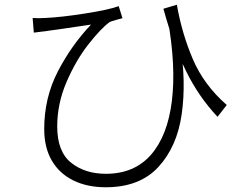

<svg xmlns="http://www.w3.org/2000/svg" viewBox="-20 -748 1040 812"><path d="M939 -304 900 -254Q820 -339 767 -447Q714 -555 671 -711L728 -728Q749 -607 795.5 -498Q842 -389 939 -304ZM171 -672Q239 -675 340.5 -691Q442 -707 482 -722L498 -671Q496 -670 479 -666Q470 -663 460.5 -660.5Q451 -658 444 -655Q406 -627 353.5 -560Q301 -493 261.5 -401.5Q222 -310 222 -213Q222 -107 280.5 -60Q339 -13 428 -13Q548 -13 618.5 -93.5Q689 -174 707 -322Q725 -470 689 -669L742 -560Q768 -403 748.5 -265.5Q729 -128 650 -42Q571 44 427 44Q349 44 290 15Q231 -14 199 -69Q167 -124 167 -202Q167 -335 225 -446.5Q283 -558 365 -644Q341 -640 236 -625L178 -617Q151 -614 123 -610L118 -672Q140 -670 171 -672Z"/></svg>

Font: 寒蝉端黑体 Light
Style: Regular
Weight: 300
Designer: ChillDuanSans {Warren2060}; 
Source Han Sans {Ryoko NISHIZUKA 西塚涼子 (kana, bopomofo & ideographs); Paul D. Hunt (Latin, G
Foundry: ChillType&Adobe
Version: Version 1.300;Glyphs 3.3 (3306)